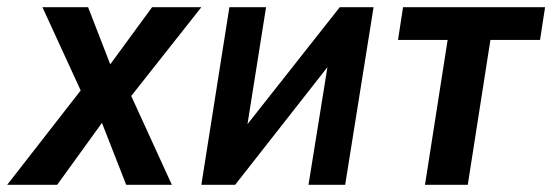

<svg xmlns="http://www.w3.org/2000/svg" viewBox="-54 -514 1536 534"><path d="M-34 0 188 -285 189 -222 64 -494H191L262 -311H235L369 -494H506L292 -223L295 -282L424 0H297L221 -194L246 -195L105 0Z M506 0 584 -494H686L625 -110H588L891 -494H985L906 0H804L866 -385H902L600 0Z M1128 0 1191 -403H1053L1067 -494H1462L1448 -403H1310L1247 0Z"/></svg>

Font: Nunito Sans 10pt Condensed
Style: Bold Italic
Weight: 700
Width: 3
Italic angle: -9°
Designer: Vernon Adams
Foundry: Vernon Adams
Version: Version 3.101;gftools[0.9.27]